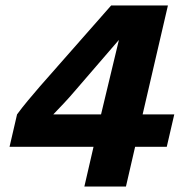

<svg xmlns="http://www.w3.org/2000/svg" viewBox="-20 -680 670 700"><path d="M287.6 0 321 -144.8H14.8L42.2 -263Q61.2 -288.8 82.2 -313.9Q103.2 -339 125.4 -364.8L385.2 -660H592.2L500 -263H615.4L588 -144.8H472.6L439.2 0ZM174.4 -263H348.4L413.6 -534.6L250.4 -345.4Q232.2 -324 213.3 -303.9Q194.4 -283.8 174.4 -263Z"/></svg>

Font: Work Sans
Style: Italic
Weight: 400
Italic angle: -13°
Designer: Wei Huang
Foundry: Wei Huang
Version: Version 2.012